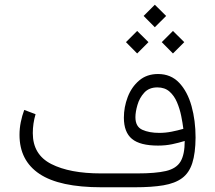

<svg xmlns="http://www.w3.org/2000/svg" viewBox="-20 -792 910 812"><path d="M587.4 -724.6 634.8 -772 682.6 -724.6 634.8 -676.8ZM664.1 -613.8 711.4 -661.1 759.3 -613.8 711.4 -565.9ZM512.7 -613.8 560.1 -661.1 607.9 -613.8 560.1 -565.9ZM761.2 -195.8Q735.8 -188 708 -182.1Q680.2 -176.3 648.4 -176.3Q572.3 -176.3 538.1 -204.6Q503.9 -232.9 503.9 -294.4Q503.9 -338.9 520 -381.3Q536.1 -423.8 568.4 -451.4Q600.6 -479 648.4 -479Q702.6 -479 737.8 -441.9Q772.9 -404.8 790 -343.5Q807.1 -282.2 807.1 -210.4Q806.6 -144 793.2 -102.3Q779.8 -60.5 750 -38.6Q720.2 -16.6 671.1 -8.3Q622.1 0 550.3 0H408.7Q231.9 0 147.2 -56.4Q62.5 -112.8 62.5 -221.7Q62.5 -249 67.9 -275.6Q73.2 -302.2 82.5 -327.1L130.4 -309.1Q118.7 -269.5 118.7 -229Q118.7 -138.2 196.8 -98.4Q274.9 -58.6 406.7 -58.6H560.5Q638.2 -58.6 681.9 -68.8Q725.6 -79.1 743.4 -108.6Q761.2 -138.2 761.2 -195.8ZM755.4 -247.1Q752.4 -272 746.3 -302Q740.2 -332 728.5 -359.6Q716.8 -387.2 696.8 -404.8Q676.8 -422.4 645.5 -422.4Q610.4 -422.4 590.1 -400.1Q569.8 -377.9 561.3 -348.1Q552.7 -318.4 552.7 -296.4Q552.7 -256.3 581.8 -243.2Q610.8 -230 653.8 -230Q679.7 -230 705.6 -235.1Q731.4 -240.2 755.4 -247.1Z"/></svg>

Font: Vazir Thin WOL-UI
Style: Thin-WOL-UI
Weight: 100
Designer: Saber Rastikerdar
Foundry: Saber Rastikerdar
Version: Version 30.1.0